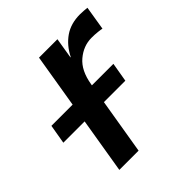

<svg xmlns="http://www.w3.org/2000/svg" viewBox="-212 -624 727 727"><g transform="rotate(-45 151.0 -261.0)"><path d="M15.6 0 101.1 -515.6H199.7L186 -432.1H187.5Q209 -474.6 243.4 -498.3Q277.8 -522 327.1 -522Q338.9 -522 348.6 -521Q358.4 -520 364.3 -519.5L348.6 -423.3Q342.8 -424.8 327.9 -426.5Q313 -428.2 294.9 -428.2Q251.5 -428.2 215.6 -397.9Q179.7 -367.7 169.4 -304.7L118.7 0ZM-61.5 -222.7 -48.3 -299.8H283.7L270.5 -222.7Z"/></g></svg>

Font: Inter Display Medium
Style: Italic
Weight: 500
Italic angle: -9.39999°
Designer: Rasmus Andersson
Foundry: rsms
Version: Version 4.000;git-a52131595